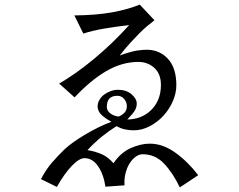

<svg xmlns="http://www.w3.org/2000/svg" viewBox="-20 -716 1040 834"><path d="M531 -254Q531 -273 519 -286.5Q507 -300 490 -300Q444 -300 444 -252Q444 -234 460.5 -222.5Q477 -211 496 -210Q509 -215 520 -226Q531 -237 531 -254ZM761 98Q731 35 692.5 -5.5Q654 -46 600 -46Q584 -46 569 -35Q554 -24 542.5 -5.5Q531 13 525 37.5Q519 62 521 89L438 95Q430 41 406 6Q382 -29 347 -29Q324 -29 291.5 5Q259 39 227 96L158 62Q180 20 205.5 -9.5Q231 -39 261 -68Q275 -81 297 -97Q319 -113 346.5 -129.5Q374 -146 404 -161Q434 -176 464 -187Q433 -204 418.5 -219.5Q404 -235 404 -254Q404 -268 411.5 -281.5Q419 -295 431.5 -304.5Q444 -314 460 -320Q476 -326 492 -326Q529 -326 551.5 -306.5Q574 -287 574 -266Q574 -251 566.5 -237.5Q559 -224 533 -197Q561 -197 587 -206.5Q613 -216 634 -235.5Q655 -255 667 -283Q679 -311 679 -347Q679 -395 650.5 -421Q622 -447 581 -447Q509 -447 440.5 -406.5Q372 -366 304 -293L237 -353Q310 -395 390.5 -462Q471 -529 541 -607Q479 -600 428 -591Q377 -582 342 -570L303 -649Q399 -650 467.5 -662.5Q536 -675 587 -696L651 -628Q635 -616 619 -602.5Q603 -589 585.5 -571.5Q568 -554 547 -531Q526 -508 500 -475Q551 -493 576 -496.5Q601 -500 617 -500Q673 -500 709.5 -460.5Q746 -421 746 -346Q746 -312 731 -277Q716 -242 690.5 -214Q665 -186 631 -168Q597 -150 561 -150Q543 -150 525 -153.5Q507 -157 486 -168Q454 -148 423.5 -123.5Q393 -99 360 -64Q398 -57 423.5 -45.5Q449 -34 473 -7Q504 -53 547.5 -72.5Q591 -92 631 -92Q687 -92 741.5 -53Q796 -14 841 45Z"/></svg>

Font: NanumGothicCoding
Style: Regular
Weight: 400
Monospace: yes
Designer: Kwon Bruce; Nicolas Noh; Sung-woo Choi; Go-un Cha; Soo-hyun Park;
Foundry: NHN Corporation
Version: Version 2.000;PS 1;hotconv 1.0.49;makeotf.lib2.0.14853